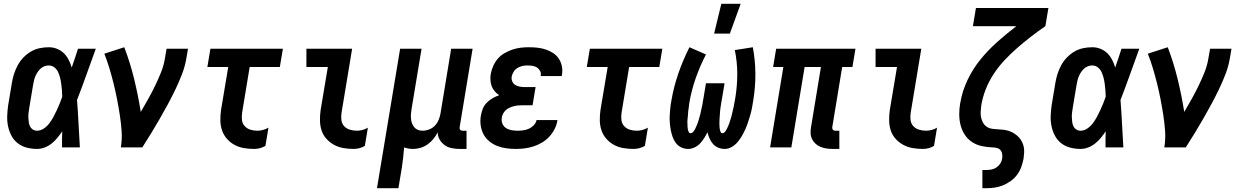

<svg xmlns="http://www.w3.org/2000/svg" viewBox="-20 -777 6540 1012"><path d="M175 8Q147 8 120.5 1Q94 -6 73.5 -22Q53 -38 40.5 -61.5Q28 -85 22.5 -111.5Q17 -138 18 -166Q19 -194 23 -222L43 -342Q47 -366 54.5 -389Q62 -412 74 -434Q86 -456 104 -474.5Q122 -493 143.5 -505.5Q165 -518 189 -523Q213 -528 237 -528Q260 -528 281 -519.5Q302 -511 317 -496Q332 -481 342 -461.5Q352 -442 358 -421Q367 -446 375 -470.5Q383 -495 391 -520H485Q460 -452 436 -384.5Q412 -317 386 -250Q391 -187 394 -124.5Q397 -62 401 0H307Q307 -21 307 -42.5Q307 -64 308 -85Q296 -67 282.5 -50.5Q269 -34 252 -20.5Q235 -7 215 0.5Q195 8 175 8ZM175 -88Q194 -88 211 -99.5Q228 -111 240 -127Q252 -143 261.5 -160.5Q271 -178 279 -195.5Q287 -213 294.5 -231Q302 -249 308 -267Q308 -284 306.5 -300.5Q305 -317 303 -333.5Q301 -350 297 -366Q293 -382 286.5 -396.5Q280 -411 267 -421.5Q254 -432 237 -432Q225 -432 213.5 -427.5Q202 -423 193 -414.5Q184 -406 177 -395Q170 -384 165.5 -373Q161 -362 158.5 -350Q156 -338 154 -327L134 -207Q132 -194 130.5 -182Q129 -170 129.5 -157.5Q130 -145 131.5 -133.5Q133 -122 138 -111.5Q143 -101 153 -94.5Q163 -88 175 -88Z M617 0Q624 -44 621 -86.5Q618 -129 611.5 -171Q605 -213 597 -254Q589 -295 579 -335.5Q569 -376 557 -416Q545 -456 530 -494L635 -528Q666 -447 687 -361Q708 -275 722 -187Q742 -221 761 -255Q780 -289 797 -324Q814 -359 828.5 -395Q843 -431 849 -468L858 -520H971L962 -468Q955 -427 939.5 -386.5Q924 -346 905 -306.5Q886 -267 865 -228Q844 -189 822 -151Q800 -113 777 -75Q754 -37 730 0Z M1320 8Q1292 8 1265.5 3.5Q1239 -1 1216 -13.5Q1193 -26 1176 -45.5Q1159 -65 1150.5 -89.5Q1142 -114 1141.5 -141.5Q1141 -169 1145 -197L1183 -424H1073L1089 -520H1471L1455 -424H1296L1256 -182Q1253 -162 1255.5 -143.5Q1258 -125 1270 -112Q1282 -99 1299.5 -93.5Q1317 -88 1336 -88Q1351 -88 1366 -92Q1381 -96 1395 -104L1379 -8Q1365 0 1350 4Q1335 8 1320 8Z M1845 8Q1817 8 1790.5 3.5Q1764 -1 1741 -13.5Q1718 -26 1700.5 -45.5Q1683 -65 1675 -89.5Q1667 -114 1666.5 -141.5Q1666 -169 1670 -197L1708 -424H1595V-520H1836L1780 -182Q1777 -162 1779.5 -143.5Q1782 -125 1794 -112Q1806 -99 1824 -93.5Q1842 -88 1861 -88Q1875 -88 1890.5 -92Q1906 -96 1919 -104L1903 -8Q1890 0 1874.5 4Q1859 8 1845 8Z M1967 215 2089 -520H2202L2150 -207Q2148 -194 2146.5 -180.5Q2145 -167 2146 -154Q2147 -141 2151 -129Q2155 -117 2162.5 -107.5Q2170 -98 2181.5 -93Q2193 -88 2206 -88Q2224 -88 2241.5 -94.5Q2259 -101 2272 -114.5Q2285 -128 2292 -145Q2299 -162 2302 -180L2358 -520H2471L2403 -108Q2402 -104 2402.5 -100Q2403 -96 2405.5 -93Q2408 -90 2411.5 -89Q2415 -88 2419 -88H2439V8H2403Q2382 8 2361.5 4Q2341 0 2324.5 -11.5Q2308 -23 2297.5 -41Q2287 -59 2287 -80Q2278 -62 2265 -45.5Q2252 -29 2234.5 -16.5Q2217 -4 2197 2Q2177 8 2158 8Q2145 8 2133 6Q2121 4 2110 0Q2108 27 2105 54Q2102 81 2098 107L2080 215Z M2700 8Q2673 8 2648 4.5Q2623 1 2600 -8Q2577 -17 2558 -33Q2539 -49 2528 -70.5Q2517 -92 2513.5 -117.5Q2510 -143 2515 -169Q2518 -187 2525 -204.5Q2532 -222 2546 -236Q2560 -250 2576.5 -259.5Q2593 -269 2611 -275Q2598 -284 2587.5 -296Q2577 -308 2571.5 -323Q2566 -338 2565 -355Q2564 -372 2567 -389Q2571 -410 2580.5 -431Q2590 -452 2605 -469Q2620 -486 2640.5 -497.5Q2661 -509 2682 -516Q2703 -523 2724.5 -525.5Q2746 -528 2768 -528Q2791 -528 2813.5 -525.5Q2836 -523 2857 -516Q2878 -509 2896 -497Q2914 -485 2925.5 -467.5Q2937 -450 2941.5 -428Q2946 -406 2942 -383L2941 -376H2830V-378Q2833 -392 2826.5 -403.5Q2820 -415 2810 -421.5Q2800 -428 2786.5 -430Q2773 -432 2760 -432Q2746 -432 2732.5 -429Q2719 -426 2707 -418.5Q2695 -411 2687.5 -399Q2680 -387 2677 -373Q2675 -360 2680 -348Q2685 -336 2695.5 -329.5Q2706 -323 2719 -320.5Q2732 -318 2746 -318H2803L2787 -222H2730Q2719 -222 2708.5 -221Q2698 -220 2687 -217Q2676 -214 2665 -209Q2654 -204 2645.5 -196Q2637 -188 2631.5 -177.5Q2626 -167 2625 -157Q2622 -140 2628 -125.5Q2634 -111 2646.5 -102.5Q2659 -94 2675 -91Q2691 -88 2708 -88Q2722 -88 2737.5 -90Q2753 -92 2767.5 -98.5Q2782 -105 2793.5 -117Q2805 -129 2808 -144H2919L2918 -143Q2915 -120 2903.5 -97.5Q2892 -75 2875.5 -57Q2859 -39 2837.5 -26Q2816 -13 2792.5 -5.5Q2769 2 2746 5Q2723 8 2700 8Z M3320 8Q3292 8 3265.5 3.5Q3239 -1 3216 -13.5Q3193 -26 3176 -45.5Q3159 -65 3150.5 -89.5Q3142 -114 3141.5 -141.5Q3141 -169 3145 -197L3183 -424H3073L3089 -520H3471L3455 -424H3296L3256 -182Q3253 -162 3255.5 -143.5Q3258 -125 3270 -112Q3282 -99 3299.5 -93.5Q3317 -88 3336 -88Q3351 -88 3366 -92Q3381 -96 3395 -104L3379 -8Q3365 0 3350 4Q3335 8 3320 8Z M3608 8Q3588 8 3571 0Q3554 -8 3543 -22.5Q3532 -37 3525.5 -55Q3519 -73 3515.5 -91.5Q3512 -110 3510.5 -129.5Q3509 -149 3510 -168.5Q3511 -188 3513 -208Q3515 -228 3519 -248Q3531 -319 3555.5 -390Q3580 -461 3614 -528L3701 -490Q3669 -428 3646.5 -363.5Q3624 -299 3613 -233Q3612 -226 3611.5 -219Q3611 -212 3609.5 -205Q3608 -198 3607.5 -191Q3607 -184 3606.5 -177Q3606 -170 3605.5 -163.5Q3605 -157 3604 -150Q3603 -143 3603 -136Q3603 -129 3603.5 -122Q3604 -115 3604 -108Q3604 -101 3605.5 -94.5Q3607 -88 3610 -81.5Q3613 -75 3620 -75Q3628 -75 3634.5 -83Q3641 -91 3644.5 -98.5Q3648 -106 3651.5 -114Q3655 -122 3658 -130Q3661 -138 3663 -146Q3665 -154 3667.5 -162Q3670 -170 3672 -178.5Q3674 -187 3675.5 -195Q3677 -203 3679 -211Q3681 -219 3682.5 -227.5Q3684 -236 3685 -244Q3686 -252 3688 -260L3701 -338H3799L3786 -260Q3785 -253 3783.5 -246Q3782 -239 3781 -232Q3780 -225 3779 -218Q3778 -211 3777 -204.5Q3776 -198 3775.5 -191Q3775 -184 3774.5 -177Q3774 -170 3773.5 -163Q3773 -156 3772.5 -149Q3772 -142 3772 -135.5Q3772 -129 3772 -122Q3772 -115 3772.5 -108.5Q3773 -102 3774 -95.5Q3775 -89 3778 -82Q3781 -75 3788 -75Q3796 -75 3802 -83Q3808 -91 3811.5 -98.5Q3815 -106 3818.5 -113.5Q3822 -121 3824.5 -129Q3827 -137 3829.5 -145Q3832 -153 3834.5 -161Q3837 -169 3838.5 -177Q3840 -185 3842 -193Q3844 -201 3846 -209Q3848 -217 3849 -225Q3850 -233 3852 -241Q3854 -249 3855 -257Q3866 -322 3866 -387Q3866 -452 3853 -513L3948 -528Q3961 -460 3961.5 -389Q3962 -318 3950 -246Q3947 -227 3943.5 -208Q3940 -189 3934.5 -170.5Q3929 -152 3923 -133.5Q3917 -115 3909 -97Q3901 -79 3891 -61.5Q3881 -44 3868 -28.5Q3855 -13 3837 -2.5Q3819 8 3800 8Q3781 8 3765 1Q3749 -6 3738 -18.5Q3727 -31 3720 -47Q3713 -63 3709 -80Q3701 -64 3691.5 -49Q3682 -34 3670 -21Q3658 -8 3641 0Q3624 8 3608 8ZM3744 -600 3782 -757H3884L3827 -600Z M4404 8H4368Q4351 8 4335 5.5Q4319 3 4304.5 -3Q4290 -9 4278.5 -19.5Q4267 -30 4260 -44.5Q4253 -59 4252.5 -75.5Q4252 -92 4255 -108L4307 -424H4221L4151 0H4039L4109 -424H4055L4071 -520H4489L4473 -424H4419L4367 -108Q4366 -104 4367 -100Q4368 -96 4370.5 -93Q4373 -90 4376.5 -89Q4380 -88 4384 -88H4404Z M4845 8Q4817 8 4790.5 3.5Q4764 -1 4741 -13.5Q4718 -26 4700.5 -45.5Q4683 -65 4675 -89.5Q4667 -114 4666.5 -141.5Q4666 -169 4670 -197L4708 -424H4595V-520H4836L4780 -182Q4777 -162 4779.5 -143.5Q4782 -125 4794 -112Q4806 -99 4824 -93.5Q4842 -88 4861 -88Q4875 -88 4890.5 -92Q4906 -96 4919 -104L4903 -8Q4890 0 4874.5 4Q4859 8 4845 8Z M5158 215V119H5178Q5192 119 5205.5 116.5Q5219 114 5231.5 106Q5244 98 5252 85.5Q5260 73 5262 60Q5264 48 5262.5 36Q5261 24 5254.5 15.5Q5248 7 5236.5 3.5Q5225 0 5213 0Q5183 -1 5155 -7Q5127 -13 5104 -28Q5081 -43 5065.5 -66.5Q5050 -90 5043 -117.5Q5036 -145 5036 -174.5Q5036 -204 5041 -234L5042 -237Q5052 -297 5079.5 -355Q5107 -413 5147.5 -463Q5188 -513 5237 -556.5Q5286 -600 5337 -639H5108L5124 -735H5506L5490 -639Q5452 -613 5415 -584.5Q5378 -556 5342.5 -525Q5307 -494 5275 -460Q5243 -426 5217.5 -387Q5192 -348 5175.5 -306Q5159 -264 5152 -221Q5150 -205 5149 -189Q5148 -173 5151 -158.5Q5154 -144 5161 -131Q5168 -118 5180 -109.5Q5192 -101 5208 -98.5Q5224 -96 5239 -95.5Q5254 -95 5270 -93Q5286 -91 5300 -86Q5314 -81 5326.5 -73Q5339 -65 5349 -54.5Q5359 -44 5366 -31Q5373 -18 5376 -3Q5379 12 5378 28Q5377 44 5375 59Q5371 81 5363 103Q5355 125 5341 144Q5327 163 5307.5 177Q5288 191 5266 200Q5244 209 5222 212Q5200 215 5178 215Z M5675 8Q5647 8 5620.5 1Q5594 -6 5573.5 -22Q5553 -38 5540.5 -61.5Q5528 -85 5522.5 -111.5Q5517 -138 5518 -166Q5519 -194 5523 -222L5543 -342Q5547 -366 5554.5 -389Q5562 -412 5574 -434Q5586 -456 5604 -474.5Q5622 -493 5643.5 -505.5Q5665 -518 5689 -523Q5713 -528 5737 -528Q5760 -528 5781 -519.5Q5802 -511 5817 -496Q5832 -481 5842 -461.5Q5852 -442 5858 -421Q5867 -446 5875 -470.5Q5883 -495 5891 -520H5985Q5960 -452 5936 -384.5Q5912 -317 5886 -250Q5891 -187 5894 -124.5Q5897 -62 5901 0H5807Q5807 -21 5807 -42.5Q5807 -64 5808 -85Q5796 -67 5782.5 -50.5Q5769 -34 5752 -20.5Q5735 -7 5715 0.5Q5695 8 5675 8ZM5675 -88Q5694 -88 5711 -99.5Q5728 -111 5740 -127Q5752 -143 5761.5 -160.5Q5771 -178 5779 -195.5Q5787 -213 5794.5 -231Q5802 -249 5808 -267Q5808 -284 5806.5 -300.5Q5805 -317 5803 -333.5Q5801 -350 5797 -366Q5793 -382 5786.5 -396.5Q5780 -411 5767 -421.5Q5754 -432 5737 -432Q5725 -432 5713.5 -427.5Q5702 -423 5693 -414.5Q5684 -406 5677 -395Q5670 -384 5665.5 -373Q5661 -362 5658.5 -350Q5656 -338 5654 -327L5634 -207Q5632 -194 5630.5 -182Q5629 -170 5629.5 -157.5Q5630 -145 5631.5 -133.5Q5633 -122 5638 -111.5Q5643 -101 5653 -94.5Q5663 -88 5675 -88Z M6117 0Q6124 -44 6121 -86.5Q6118 -129 6111.5 -171Q6105 -213 6097 -254Q6089 -295 6079 -335.5Q6069 -376 6057 -416Q6045 -456 6030 -494L6135 -528Q6166 -447 6187 -361Q6208 -275 6222 -187Q6242 -221 6261 -255Q6280 -289 6297 -324Q6314 -359 6328.5 -395Q6343 -431 6349 -468L6358 -520H6471L6462 -468Q6455 -427 6439.5 -386.5Q6424 -346 6405 -306.5Q6386 -267 6365 -228Q6344 -189 6322 -151Q6300 -113 6277 -75Q6254 -37 6230 0Z"/></svg>

Font: Iosevka Term Curly Oblique
Style: Bold
Weight: 700
Italic angle: -9°
Designer: Belleve Invis
Foundry: Belleve Invis
Version: Version 32.3.0